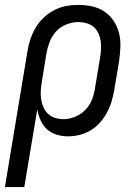

<svg xmlns="http://www.w3.org/2000/svg" viewBox="-48 -548 568 783"><path d="M-28 215 64 -339Q68 -364 76 -388Q84 -412 97 -434.5Q110 -457 129.5 -475.5Q149 -494 173 -506.5Q197 -519 221.5 -523.5Q246 -528 271 -528Q300 -528 327.5 -522Q355 -516 377.5 -501Q400 -486 415 -463.5Q430 -441 437 -414Q444 -387 443 -358.5Q442 -330 438 -301L418 -181Q414 -158 407 -134.5Q400 -111 388.5 -89.5Q377 -68 360.5 -49Q344 -30 322.5 -17Q301 -4 277 2Q253 8 230 8Q205 8 182.5 1Q160 -6 143.5 -21Q127 -36 117.5 -57.5Q108 -79 104 -102L51 215ZM211 -62Q235 -62 259 -72Q283 -82 301 -101Q319 -120 328 -144Q337 -168 340 -192L360 -312Q363 -330 364 -347.5Q365 -365 362.5 -381.5Q360 -398 353 -413Q346 -428 333.5 -438.5Q321 -449 304.5 -453.5Q288 -458 271 -458Q247 -458 222 -448Q197 -438 180 -419Q163 -400 154 -376Q145 -352 141 -328L123 -217Q120 -199 118.5 -181Q117 -163 119.5 -145.5Q122 -128 128.5 -112Q135 -96 147 -84.5Q159 -73 176 -67.5Q193 -62 211 -62Z"/></svg>

Font: Iosevka SS18
Style: Italic
Weight: 400
Italic angle: -9°
Monospace: yes
Designer: Belleve Invis
Foundry: Belleve Invis
Version: Version 25.1.1; ttfautohint (v1.8.4)